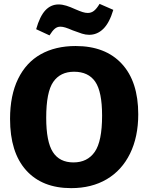

<svg xmlns="http://www.w3.org/2000/svg" viewBox="-20 -959 766 993"><path d="M32 -344Q32 -466 73.5 -551Q115 -636 191 -678.5Q267 -721 371 -721Q525 -721 610 -629Q695 -537 695 -368Q695 -251 652.5 -164.5Q610 -78 532 -32Q454 14 348 14Q198 14 115 -78.5Q32 -171 32 -344ZM508 -361Q508 -485 472.5 -536.5Q437 -588 363 -588Q292 -588 255.5 -535.5Q219 -483 219 -350Q219 -226 253.5 -172.5Q288 -119 360 -119Q432 -119 470 -173.5Q508 -228 508 -361ZM167 -808Q186 -875 214.5 -905.5Q243 -936 283 -936Q302 -936 323 -929.5Q344 -923 370 -911Q393 -901 407.5 -896.5Q422 -892 434 -892Q452 -892 466 -903Q480 -914 495 -939L566 -908Q546 -841 514.5 -810Q483 -779 441 -779Q423 -779 404 -785Q385 -791 356 -802Q333 -812 318.5 -816.5Q304 -821 292 -821Q276 -821 263.5 -810.5Q251 -800 236 -776Z"/></svg>

Font: Bitter Pro ExtraBold
Style: Regular
Weight: 800
Designer: Sol Matas, and Bitter project Authors
Foundry: Sol Matas
Version: Version 1.010